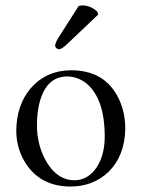

<svg xmlns="http://www.w3.org/2000/svg" viewBox="-20 -678 522 708"><path d="M270 -655.8Q276.4 -657.7 284.2 -658.2Q315.4 -657.2 338.9 -634.8L341.8 -624L227.1 -515.1Q208 -496.6 196.8 -496.1Q185.5 -499 183.1 -508.8Q184.1 -520 194.3 -537.1ZM40 -194.8Q40.5 -290 92.8 -352.1Q150.9 -418.5 242.2 -418.9Q368.7 -418.9 418.9 -312Q441.9 -262.2 441.9 -204.1Q440.9 -104.5 379.9 -43.9Q323.2 9.8 240.2 9.8Q127 9.8 71.3 -81.1Q40.5 -133.3 40 -194.8ZM228 -396Q147 -396 123.5 -290Q116.2 -255.9 116.2 -216.8Q116.2 -138.2 154.8 -75.7Q194.3 -13.7 253.9 -13.2Q304.2 -13.2 336.9 -61.5Q365.7 -105.5 366.2 -173.8Q366.2 -314.9 297.9 -371.1Q266.6 -395.5 228 -396Z"/></svg>

Font: Linux Libertine Display O
Style: Regular
Weight: 400
Designer: Philipp H. Poll
Foundry: Philipp H. Poll
Version: Version 5.0.9